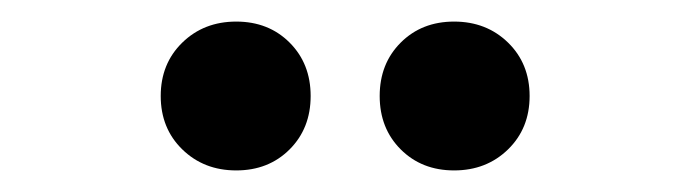

<svg xmlns="http://www.w3.org/2000/svg" viewBox="-20 -770 640 178"><path d="M332 -681Q332 -711 351.5 -730.5Q371 -750 401 -750Q431 -750 451 -730.5Q471 -711 471 -681Q471 -651 451 -631.5Q431 -612 401 -612Q371 -612 351.5 -631.5Q332 -651 332 -681ZM129 -681Q129 -711 149 -730.5Q169 -750 199 -750Q229 -750 248.5 -730.5Q268 -711 268 -681Q268 -651 248.5 -631.5Q229 -612 199 -612Q169 -612 149 -631.5Q129 -651 129 -681Z"/></svg>

Font: Chess Sans
Style: Bold
Weight: 700
Designer: Wolf Bōese
Foundry: Wolf Bōese
Version: Version 7.223